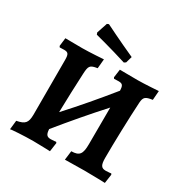

<svg xmlns="http://www.w3.org/2000/svg" viewBox="-192 -1008 1135 1175"><g transform="rotate(30 375.5 -421.0)"><path d="M438 -693 450 -701 463 -746C356 -794 242 -851 242 -851L230 -846L205 -771L210 -758C210 -758 324 -729 438 -693ZM711 -67C711 -67 691 -64 673 -64C641 -64 631 -80 631 -132C631 -235 636 -412 643 -529C646 -567 656 -577 706 -584L711 -649C711 -649 612 -642 566 -642C524 -642 439 -643 439 -643L431 -585L436 -577C436 -577 456 -578 468 -578C496 -578 503 -568 504 -532C420 -428 335 -328 247 -232C249 -323 253 -432 257 -511C260 -565 265 -575 317 -583L323 -649C323 -649 224 -642 174 -642C133 -642 54 -643 54 -643L47 -585L52 -577C52 -577 71 -578 83 -578C112 -578 119 -568 119 -526V-139C118 -83 104 -66 46 -55L39 9C40 6 138 0 198 0C236 0 318 3 318 3L327 -60L322 -66C322 -66 304 -63 285 -63C258 -63 248 -74 246 -112C330 -215 415 -315 504 -413L503 -155C503 -83 488 -63 431 -62L423 2C423 2 521 0 561 0C623 0 706 3 706 3L715 -60Z"/></g></svg>

Font: Alegreya SC
Style: Bold
Weight: 700
Designer: Juan Pablo del Peral
Foundry: Huerta Tipografica
Version: Version 2.007;PS 002.007;hotconv 1.0.88;makeotf.lib2.5.64775